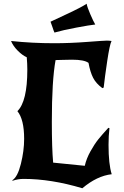

<svg xmlns="http://www.w3.org/2000/svg" viewBox="-20 -963 664 1026"><path d="M47 3 46 0Q74 -17 91.5 -87Q109 -157 109 -221Q109 -325 73 -369Q126 -421 126 -591Q126 -621 123 -657Q100 -667 75 -692Q50 -717 39 -744Q152 -732 269 -732Q354 -732 445.5 -739Q537 -746 551 -746Q564 -746 576 -744Q566 -724 553 -637Q540 -550 534 -495L527 -492Q493 -517 477.5 -547.5Q462 -578 453 -627Q430 -644 365 -644Q346 -644 315 -643Q284 -642 277 -642Q257 -533 257 -312Q257 -171 264 -94L433 -77Q442 -116 463.5 -154.5Q485 -193 505 -218Q525 -243 559 -280L565 -278Q560 -239 560 -189Q560 -85 577 -32Q498 -23 420 43Q253 -7 106 -7Q76 -7 47 3ZM250 -847Q256 -850 336.5 -887.5Q417 -925 443 -943Q446 -925 462.5 -887Q479 -849 489 -832Q460 -829 388 -815.5Q316 -802 271 -789Q266 -800 260.5 -817.5Q255 -835 250 -847Z"/></svg>

Font: NewRocker
Style: Regular
Weight: 400
Designer: Pablo Impallari, Brenda Gallo, Rodrigo Fuenzalida
Foundry: Pablo Impallari, Brenda Gallo, Rodrigo Fuenzalida
Version: Version 1.000